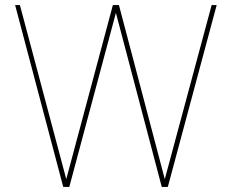

<svg xmlns="http://www.w3.org/2000/svg" viewBox="-20 -742 920 762"><path d="M820 -722 634 -31 452 -722H428L243 -31L59 -722H40L231 0H255L440 -691L622 0H646L840 -722Z"/></svg>

Font: Perun Thin
Style: Regular
Weight: 100
Foundry: Copyright (c) Stefan Peev, Context Ltd, 2016
Version: Version 1.089